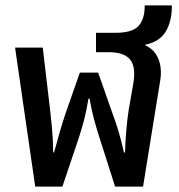

<svg xmlns="http://www.w3.org/2000/svg" viewBox="-20 -694 664 714"><path d="M111 0 36 -517H139L166 -288Q169 -262 173 -221Q177 -180 178 -127H181Q195 -179 204.5 -211Q214 -243 225 -276L277 -424H345L397 -276Q409 -244 419 -211.5Q429 -179 441 -127H445Q446 -165 449.5 -207.5Q453 -250 459 -288L476 -385Q486 -446 463.5 -473Q441 -500 384 -500H337V-572H409Q473 -572 495.5 -598Q518 -624 518 -669V-674H619V-669Q619 -615 596.5 -577Q574 -539 521 -528V-525Q547 -513 560.5 -491.5Q574 -470 577 -444.5Q580 -419 576 -396L512 0H408L349 -185Q337 -223 329 -253Q321 -283 313 -327H309Q301 -280 293 -249Q285 -218 274 -184L212 0Z"/></svg>

Font: Noto Sans Thai UI SemCond Med
Style: Regular
Weight: 500
Width: 4
Designer: Monotype Design Team
Foundry: Monotype Imaging Inc.
Version: Version 2.000; ttfautohint (v1.8.4.7-5d5b)